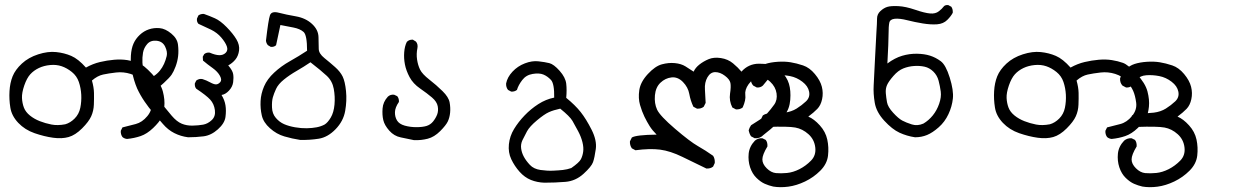

<svg xmlns="http://www.w3.org/2000/svg" viewBox="-20 -460 5040 780"><path d="M496.1 104.5Q485.4 103.5 477.5 96.7Q469.7 85.9 470.7 71.3L477.5 57.6Q504.9 50.8 531.2 43.9Q557.6 37.1 578.6 11.7Q599.6 -13.7 595.7 -43Q591.8 -72.3 583.5 -90.8Q575.2 -109.4 557.6 -129.9Q540 -150.4 510.7 -159.7Q481.4 -168.9 451.7 -165.5Q421.9 -162.1 398.9 -157.2Q376 -152.3 353.5 -132.8Q361.3 -105.5 361.8 -82.5Q362.3 -59.6 361.3 -34.7Q360.4 -9.8 350.6 12.2Q340.8 34.2 313.5 61.5Q286.1 88.9 258.8 96.7Q231.4 104.5 195.8 99.6Q160.2 94.7 120.6 81.1Q81.1 67.4 54.2 39.1Q27.3 10.7 22 -22.9Q16.6 -56.6 18.6 -89.8Q20.5 -123 31.2 -149.9Q42 -176.8 68.8 -201.7Q95.7 -226.6 135.3 -239.3Q174.8 -252 208 -248.5Q241.2 -245.1 269.5 -232.9Q297.9 -220.7 329.1 -185.5Q357.4 -201.2 386.2 -208Q415 -214.8 443.8 -217.3Q472.7 -219.7 497.1 -215.8Q521.5 -211.9 542 -204.6Q562.5 -197.3 597.7 -159.7Q632.8 -122.1 641.6 -88.4Q650.4 -54.7 647.5 -26.4Q644.5 2 635.7 19Q627 36.1 602.1 60.1Q577.1 84 551.3 92.8Q525.4 101.6 496.1 104.5ZM245.1 44.9Q265.6 39.1 283.2 21.5Q300.8 3.9 306.2 -22Q311.5 -47.9 310.1 -75.2Q308.6 -102.5 300.3 -127Q292 -151.4 272 -167.5Q252 -183.6 230.5 -190.9Q209 -198.2 183.6 -195.8Q158.2 -193.4 137.7 -183.6Q117.2 -173.8 103 -158.2Q88.9 -142.6 78.6 -112.8Q68.4 -83 69.3 -62Q70.3 -41 77.1 -22.9Q84 -4.9 101.6 9.3Q119.1 23.4 141.6 32.2Q164.1 41 189 45.9Q213.9 50.8 245.1 44.9Z M744.1 97.7Q713.9 93.8 688 80.6Q662.1 67.4 642.1 43.9Q622.1 20.5 603.5 -0.5Q585 -21.5 567.4 -47.4Q549.8 -73.2 537.1 -100.6Q523.4 -132.8 516.6 -168.5Q509.8 -204.1 511.7 -233.9Q513.7 -263.7 522.5 -283.2Q531.2 -302.7 547.9 -318.4Q564.5 -334 585 -340.8Q605.5 -347.7 628.4 -345.7Q651.4 -343.8 675.8 -323.7Q700.2 -303.7 703.1 -278.3Q706.1 -252.9 703.6 -231.9Q701.2 -210.9 693.4 -189.9Q685.5 -168.9 677.2 -156.7Q668.9 -144.5 645.5 -123Q622.1 -101.6 598.6 -86.9Q657.2 -13.7 677.7 10.3Q698.2 34.2 718.3 42.5Q738.3 50.8 762.2 50.3Q786.1 49.8 805.2 46.4Q824.2 43 840.3 27.8Q856.4 12.7 853 -12.7Q849.6 -38.1 834 -55.2Q818.4 -72.3 777.3 -99.6Q770.5 -107.4 771.5 -121.1L777.3 -132.8Q789.1 -141.6 802.7 -138.7Q818.4 -133.8 833.5 -125.5Q848.6 -117.2 857.4 -117.2Q866.2 -117.2 874.5 -126Q882.8 -134.8 873.5 -151.9Q864.3 -168.9 843.8 -183.6Q823.2 -198.2 804.7 -213.9L803.7 -229.5L809.6 -240.2Q819.3 -248 832 -246.1Q854.5 -236.3 870.6 -235.8Q886.7 -235.4 897 -245.6Q907.2 -255.9 901.4 -272Q895.5 -288.1 878.9 -307.6Q862.3 -327.1 837.4 -339.4Q812.5 -351.6 786.1 -363.3Q778.3 -372.1 780.3 -384.8L786.1 -397.5Q795.9 -404.3 808.6 -403.3Q831.1 -395.5 853 -385.7Q875 -376 900.9 -349.6Q926.8 -323.2 940.4 -300.3Q954.1 -277.3 951.2 -254.9Q948.2 -232.4 936 -217.8Q923.8 -203.1 907.2 -194.3Q924.8 -173.8 927.2 -159.2Q929.7 -144.5 927.2 -126Q924.8 -107.4 910.2 -91.8Q895.5 -76.2 879.9 -74.2Q892.6 -53.7 896 -32.2Q899.4 -10.7 896 15.1Q892.6 41 865.2 65.4Q837.9 89.8 807.1 93.8Q776.4 97.7 744.1 97.7ZM605.5 -151.4Q619.1 -160.2 629.4 -172.9Q639.6 -185.5 646.5 -200.7Q653.3 -215.8 657.2 -232.4Q661.1 -249 650.9 -270.5Q640.6 -292 616.2 -294.4Q591.8 -296.9 578.1 -281.2Q564.5 -265.6 561 -246.1Q557.6 -226.6 558.6 -205.6Q559.6 -184.6 564.9 -166Q570.3 -147.5 579.1 -128.9Z M1199.2 108.4Q1167 103.5 1135.3 94.2Q1103.5 85 1076.7 61Q1049.8 37.1 1043.5 8.8Q1037.1 -19.5 1038.6 -49.3Q1040 -79.1 1052.7 -108.9Q1065.4 -138.7 1093.8 -165Q1122.1 -191.4 1157.7 -211.4Q1193.4 -231.4 1227.5 -253.9Q1227.5 -317.4 1213.4 -330.1Q1199.2 -342.8 1172.4 -348.1Q1145.5 -353.5 1119.1 -358.4L1101.6 -276.4Q1093.8 -268.6 1080.1 -269.5L1068.4 -276.4Q1061.5 -284.2 1060.5 -294.9Q1070.3 -379.9 1076.7 -397.9Q1083 -416 1112.8 -408.2Q1142.6 -400.4 1182.1 -393.6Q1221.7 -386.7 1247.6 -362.8Q1273.4 -338.9 1273.9 -309.1Q1274.4 -279.3 1274.9 -260.7Q1275.4 -242.2 1297.9 -224.1Q1320.3 -206.1 1341.3 -187.5Q1362.3 -168.9 1372.1 -148.9Q1381.8 -128.9 1385.7 -89.8Q1389.6 -50.8 1382.3 -9.3Q1375 32.2 1343.3 64.9Q1311.5 97.7 1274.9 103.5Q1238.3 109.4 1199.2 108.4ZM1298.8 45.9Q1311.5 38.1 1323.7 17.6Q1335.9 -2.9 1338.9 -35.2Q1341.8 -67.4 1335.9 -99.1Q1330.1 -130.9 1307.6 -151.9Q1285.2 -172.9 1241.2 -207Q1213.9 -188.5 1185.1 -171.9Q1156.2 -155.3 1133.3 -136.7Q1110.4 -118.2 1101.6 -99.1Q1092.8 -80.1 1088.4 -64.5Q1084 -48.8 1085 -23.4Q1085.9 2 1100.6 19Q1115.2 36.1 1134.3 44.4Q1153.3 52.7 1178.7 57.1Q1204.1 61.5 1226.6 61Q1249 60.5 1266.6 57.1Q1284.2 53.7 1298.8 45.9Z M1662.1 109.4Q1634.8 103.5 1607.9 98.1Q1581.1 92.8 1561.5 70.8Q1542 48.8 1537.1 27.8Q1532.2 6.8 1534.2 -19.5Q1536.1 -45.9 1555.7 -67.4Q1566.4 -77.1 1581.1 -75.2L1593.8 -69.3Q1601.6 -59.6 1600.6 -45.9Q1585 -23.4 1584.5 -4.4Q1584 14.6 1592.8 29.3Q1601.6 43.9 1624 50.3Q1646.5 56.6 1671.4 56.6Q1696.3 56.6 1712.4 51.8Q1728.5 46.9 1739.3 33.7Q1750 20.5 1755.9 5.4Q1761.7 -9.8 1758.3 -28.3Q1754.9 -46.9 1734.9 -64Q1714.8 -81.1 1686.5 -100.6Q1658.2 -120.1 1644 -146.5Q1629.9 -172.9 1625 -198.2Q1620.1 -223.6 1622.1 -248Q1624 -272.5 1632.8 -290Q1642.6 -299.8 1657.2 -298.8L1669.9 -291Q1678.7 -280.3 1675.8 -264.6Q1670.9 -241.2 1674.3 -218.3Q1677.7 -195.3 1686.5 -177.2Q1695.3 -159.2 1724.1 -136.7Q1752.9 -114.3 1777.8 -89.8Q1802.7 -65.4 1806.6 -43.9Q1810.5 -22.5 1808.6 -2.4Q1806.6 17.6 1799.3 33.2Q1792 48.8 1768.1 72.8Q1744.1 96.7 1717.8 103.5Q1691.4 110.4 1662.1 109.4Z M2191.4 282.2Q2162.1 281.2 2136.7 271Q2111.3 260.7 2090.8 237.8Q2070.3 214.8 2057.1 187Q2043.9 159.2 2047.4 126Q2050.8 92.8 2068.4 64Q2085.9 35.2 2111.3 8.8Q2136.7 -17.6 2167 -37.1Q2197.3 -56.6 2231.4 -63.5Q2232.4 -120.1 2218.3 -135.3Q2204.1 -150.4 2187.5 -157.2Q2170.9 -164.1 2144 -159.7Q2117.2 -155.3 2101.6 -134.8Q2085.9 -114.3 2080.1 -94.7Q2070.3 -86.9 2056.6 -87.9L2043.9 -94.7Q2035.2 -105.5 2036.1 -121.1Q2041 -146.5 2062 -168.9Q2083 -191.4 2112.3 -202.6Q2141.6 -213.9 2167.5 -210.9Q2193.4 -208 2211.4 -203.6Q2229.5 -199.2 2253.4 -172.4Q2277.3 -145.5 2280.3 -120.1Q2283.2 -94.7 2280.3 -62.5Q2316.4 -33.2 2338.9 -4.9Q2361.3 23.4 2383.3 66.9Q2405.3 110.4 2400.4 145.5Q2395.5 180.7 2389.2 198.7Q2382.8 216.8 2350.6 246.1Q2318.4 275.4 2276.9 278.8Q2235.4 282.2 2191.4 282.2ZM2300.8 222.7Q2333 200.2 2339.8 187Q2346.7 173.8 2349.1 156.7Q2351.6 139.6 2346.2 117.7Q2340.8 95.7 2328.6 72.8Q2316.4 49.8 2305.7 31.2Q2294.9 12.7 2255.9 -18.6Q2228.5 -12.7 2210 -4.4Q2191.4 3.9 2161.6 28.8Q2131.8 53.7 2121.1 73.2Q2110.4 92.8 2102.5 109.4Q2094.7 126 2097.2 143.6Q2099.6 161.1 2108.4 177.2Q2117.2 193.4 2132.8 210Q2148.4 226.6 2175.8 230.5Q2203.1 234.4 2226.1 233.4Q2249 232.4 2266.6 230.5Q2284.2 228.5 2300.8 222.7Z M2849.6 224.6Q2800.8 201.2 2752 177.2Q2703.1 153.3 2661.6 147.9Q2620.1 142.6 2561.5 150.4L2546.9 142.6Q2538.1 129.9 2539.1 114.3L2546.9 98.6Q2564.5 87.9 2647.5 86.9Q2629.9 69.3 2619.1 52.2Q2608.4 35.2 2598.1 14.2Q2587.9 -6.8 2580.1 -33.7Q2572.3 -60.5 2577.1 -93.8Q2582 -127 2611.8 -159.2Q2641.6 -191.4 2668.9 -198.7Q2696.3 -206.1 2721.7 -203.6Q2747.1 -201.2 2764.6 -190.4Q2782.2 -179.7 2797.9 -168.9Q2804.7 -184.6 2821.3 -197.8Q2837.9 -210.9 2858.9 -219.7Q2879.9 -228.5 2908.7 -224.1Q2937.5 -219.7 2958 -202.6Q2978.5 -185.5 2992.2 -168.9Q3005.9 -184.6 3023.9 -192.9Q3042 -201.2 3063.5 -201.2Q3085 -201.2 3106 -198.2Q3127 -195.3 3151.9 -171.4Q3176.8 -147.5 3185.1 -119.6Q3193.4 -91.8 3190.4 -54.7Q3187.5 -17.6 3168.5 5.9Q3149.4 29.3 3131.3 46.4Q3113.3 63.5 3082 87.9Q3067.4 103.5 3045.9 101.6L3031.2 93.8Q3024.4 84 3021.5 69.3Q3024.4 58.6 3031.2 48.8Q3047.9 38.1 3064.9 27.3Q3082 16.6 3096.7 0.5Q3111.3 -15.6 3125 -34.7Q3138.7 -53.7 3134.8 -80.6Q3130.9 -107.4 3108.9 -127.9Q3086.9 -148.4 3062 -144.5Q3037.1 -140.6 3021 -117.7Q3004.9 -94.7 3007.8 -74.2Q3010.7 -53.7 2997.1 -23.4Q2986.3 -14.6 2969.7 -15.6L2955.1 -23.4Q2941.4 -50.8 2945.8 -79.6Q2950.2 -108.4 2947.3 -123Q2944.3 -137.7 2924.8 -152.3Q2905.3 -167 2885.7 -167Q2866.2 -167 2854 -146Q2841.8 -125 2843.8 -96.2Q2845.7 -67.4 2846.7 -42L2838.9 -26.4Q2828.1 -17.6 2811.5 -18.6L2796.9 -26.4Q2785.2 -50.8 2780.3 -78.1Q2775.4 -105.5 2754.4 -127Q2733.4 -148.4 2708 -145.5Q2682.6 -142.6 2663.1 -124Q2643.6 -105.5 2640.6 -72.8Q2637.7 -40 2649.4 -14.6Q2661.1 10.7 2722.2 63Q2783.2 115.2 2814.9 133.3Q2846.7 151.4 2877 172.9Q2884.8 184.6 2883.8 202.1L2877 216.8Q2866.2 225.6 2849.6 224.6Z M3121.1 297.9Q3103.5 293.9 3086.9 286.6Q3070.3 279.3 3053.2 262.7Q3036.1 246.1 3027.3 219.7Q3018.6 193.4 3021.5 164.1Q3024.4 134.8 3046.9 111.3Q3059.6 100.6 3077.1 101.6L3090.8 108.4Q3098.6 118.2 3097.7 134.8Q3077.1 168.9 3077.1 187.5Q3077.1 206.1 3094.7 223.6Q3112.3 241.2 3132.3 243.2Q3152.3 245.1 3177.2 242.7Q3202.1 240.2 3228 227.1Q3253.9 213.9 3274.9 192.4Q3295.9 170.9 3292 138.7Q3288.1 106.4 3264.2 85Q3240.2 63.5 3210.9 58.1Q3181.6 52.7 3098.6 55.7Q3087.9 54.7 3079.1 46.9Q3070.3 37.1 3072.3 22.5L3079.1 8.8Q3093.8 -1 3114.3 0Q3139.6 1 3167.5 -2.4Q3195.3 -5.9 3216.3 -19Q3237.3 -32.2 3254.4 -48.3Q3271.5 -64.5 3267.1 -87.4Q3262.7 -110.4 3239.7 -127.9Q3216.8 -145.5 3189.5 -150.9Q3162.1 -156.2 3136.7 -154.3Q3111.3 -152.3 3099.6 -137.2Q3087.9 -122.1 3079.1 -112.3Q3069.3 -103.5 3054.7 -104.5L3040 -112.3Q3029.3 -124 3030.3 -141.6Q3036.1 -161.1 3052.2 -177.2Q3068.4 -193.4 3089.4 -200.2Q3110.4 -207 3139.2 -209Q3168 -210.9 3191.9 -207Q3215.8 -203.1 3242.2 -194.3Q3268.6 -185.5 3290.5 -159.2Q3312.5 -132.8 3318.8 -107.4Q3325.2 -82 3319.8 -57.1Q3314.5 -32.2 3300.3 -17.6Q3286.1 -2.9 3263.7 13.7Q3287.1 23.4 3310.5 49.3Q3334 75.2 3340.8 106.9Q3347.7 138.7 3343.8 172.4Q3339.8 206.1 3312.5 233.4Q3285.2 260.7 3250.5 277.3Q3215.8 293.9 3182.6 298.3Q3149.4 302.7 3121.1 297.9Z M3697.3 97.7Q3664.1 92.8 3634.3 79.1Q3604.5 65.4 3572.3 30.3Q3540 -4.9 3533.7 -42.5Q3527.3 -80.1 3529.3 -113.3Q3531.2 -146.5 3534.7 -220.7Q3538.1 -294.9 3540.5 -330.6Q3543 -366.2 3543 -384.3Q3543 -402.3 3556.6 -415Q3570.3 -427.7 3585 -432.1Q3599.6 -436.5 3629.4 -435.1Q3659.2 -433.6 3697.8 -420.4Q3736.3 -407.2 3758.3 -405.3Q3780.3 -403.3 3793.9 -414.1Q3807.6 -424.8 3813 -432.6Q3818.4 -440.4 3832 -439.5L3844.7 -432.6Q3851.6 -422.9 3850.6 -408.2Q3843.8 -394.5 3828.1 -378.9Q3812.5 -363.3 3787.1 -361.3Q3761.7 -359.4 3729 -364.7Q3696.3 -370.1 3665.5 -377.9Q3634.8 -385.7 3615.2 -383.8Q3595.7 -381.8 3592.8 -367.7Q3589.8 -353.5 3589.8 -321.8Q3589.8 -290 3585 -202.1Q3615.2 -224.6 3645 -233.4Q3674.8 -242.2 3705.1 -241.7Q3735.4 -241.2 3758.3 -233.9Q3781.2 -226.6 3801.8 -211.4Q3822.3 -196.3 3838.4 -144.5Q3854.5 -92.8 3851.1 -60.1Q3847.7 -27.3 3833 3.9Q3818.4 35.2 3793.5 57.1Q3768.6 79.1 3746.1 88.4Q3723.6 97.7 3697.3 97.7ZM3731.4 42Q3752.9 29.3 3769.5 8.8Q3786.1 -11.7 3795.4 -38.6Q3804.7 -65.4 3801.8 -87.9Q3798.8 -110.4 3793 -132.3Q3787.1 -154.3 3771.5 -169.4Q3755.9 -184.6 3736.3 -189Q3716.8 -193.4 3693.8 -191.9Q3670.9 -190.4 3649.9 -182.1Q3628.9 -173.8 3609.4 -151.4Q3589.8 -128.9 3583.5 -114.3Q3577.1 -99.6 3578.6 -81.5Q3580.1 -63.5 3583.5 -44.4Q3586.9 -25.4 3608.4 -2Q3629.9 21.5 3645.5 29.8Q3661.1 38.1 3684.1 45.4Q3707 52.7 3731.4 42Z M4496.1 104.5Q4485.4 103.5 4477.5 96.7Q4469.7 85.9 4470.7 71.3L4477.5 57.6Q4504.9 50.8 4531.2 43.9Q4557.6 37.1 4578.6 11.7Q4599.6 -13.7 4595.7 -43Q4591.8 -72.3 4583.5 -90.8Q4575.2 -109.4 4557.6 -129.9Q4540 -150.4 4510.7 -159.7Q4481.4 -168.9 4451.7 -165.5Q4421.9 -162.1 4398.9 -157.2Q4376 -152.3 4353.5 -132.8Q4361.3 -105.5 4361.8 -82.5Q4362.3 -59.6 4361.3 -34.7Q4360.4 -9.8 4350.6 12.2Q4340.8 34.2 4313.5 61.5Q4286.1 88.9 4258.8 96.7Q4231.4 104.5 4195.8 99.6Q4160.2 94.7 4120.6 81.1Q4081.1 67.4 4054.2 39.1Q4027.3 10.7 4022 -22.9Q4016.6 -56.6 4018.6 -89.8Q4020.5 -123 4031.2 -149.9Q4042 -176.8 4068.8 -201.7Q4095.7 -226.6 4135.3 -239.3Q4174.8 -252 4208 -248.5Q4241.2 -245.1 4269.5 -232.9Q4297.9 -220.7 4329.1 -185.5Q4357.4 -201.2 4386.2 -208Q4415 -214.8 4443.8 -217.3Q4472.7 -219.7 4497.1 -215.8Q4521.5 -211.9 4542 -204.6Q4562.5 -197.3 4597.7 -159.7Q4632.8 -122.1 4641.6 -88.4Q4650.4 -54.7 4647.5 -26.4Q4644.5 2 4635.7 19Q4627 36.1 4602.1 60.1Q4577.1 84 4551.3 92.8Q4525.4 101.6 4496.1 104.5ZM4245.1 44.9Q4265.6 39.1 4283.2 21.5Q4300.8 3.9 4306.2 -22Q4311.5 -47.9 4310.1 -75.2Q4308.6 -102.5 4300.3 -127Q4292 -151.4 4272 -167.5Q4252 -183.6 4230.5 -190.9Q4209 -198.2 4183.6 -195.8Q4158.2 -193.4 4137.7 -183.6Q4117.2 -173.8 4103 -158.2Q4088.9 -142.6 4078.6 -112.8Q4068.4 -83 4069.3 -62Q4070.3 -41 4077.1 -22.9Q4084 -4.9 4101.6 9.3Q4119.1 23.4 4141.6 32.2Q4164.1 41 4189 45.9Q4213.9 50.8 4245.1 44.9Z M4621.1 297.9Q4603.5 293.9 4586.9 286.6Q4570.3 279.3 4553.2 262.7Q4536.1 246.1 4527.3 219.7Q4518.6 193.4 4521.5 164.1Q4524.4 134.8 4546.9 111.3Q4559.6 100.6 4577.1 101.6L4590.8 108.4Q4598.6 118.2 4597.7 134.8Q4577.1 168.9 4577.1 187.5Q4577.1 206.1 4594.7 223.6Q4612.3 241.2 4632.3 243.2Q4652.3 245.1 4677.2 242.7Q4702.1 240.2 4728 227.1Q4753.9 213.9 4774.9 192.4Q4795.9 170.9 4792 138.7Q4788.1 106.4 4764.2 85Q4740.2 63.5 4710.9 58.1Q4681.6 52.7 4598.6 55.7Q4587.9 54.7 4579.1 46.9Q4570.3 37.1 4572.3 22.5L4579.1 8.8Q4593.8 -1 4614.3 0Q4639.6 1 4667.5 -2.4Q4695.3 -5.9 4716.3 -19Q4737.3 -32.2 4754.4 -48.3Q4771.5 -64.5 4767.1 -87.4Q4762.7 -110.4 4739.7 -127.9Q4716.8 -145.5 4689.5 -150.9Q4662.1 -156.2 4636.7 -154.3Q4611.3 -152.3 4599.6 -137.2Q4587.9 -122.1 4579.1 -112.3Q4569.3 -103.5 4554.7 -104.5L4540 -112.3Q4529.3 -124 4530.3 -141.6Q4536.1 -161.1 4552.2 -177.2Q4568.4 -193.4 4589.4 -200.2Q4610.4 -207 4639.2 -209Q4668 -210.9 4691.9 -207Q4715.8 -203.1 4742.2 -194.3Q4768.6 -185.5 4790.5 -159.2Q4812.5 -132.8 4818.8 -107.4Q4825.2 -82 4819.8 -57.1Q4814.5 -32.2 4800.3 -17.6Q4786.1 -2.9 4763.7 13.7Q4787.1 23.4 4810.5 49.3Q4834 75.2 4840.8 106.9Q4847.7 138.7 4843.8 172.4Q4839.8 206.1 4812.5 233.4Q4785.2 260.7 4750.5 277.3Q4715.8 293.9 4682.6 298.3Q4649.4 302.7 4621.1 297.9Z"/></svg>

Font: NaikaiFont
Style: Regular
Weight: 400
Version: Version 1.67